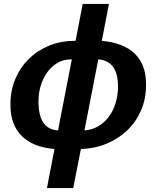

<svg xmlns="http://www.w3.org/2000/svg" viewBox="-20 -745 797 973"><path d="M218 208 256 10Q147 1 90 -56Q33 -113 33 -212V-218Q33 -286 57.5 -344.5Q82 -403 125.5 -446Q169 -489 228.5 -513.5Q288 -538 359 -538H363L399 -725H532L496 -538Q607 -528 663.5 -472.5Q720 -417 720 -320V-312Q720 -244 695 -186Q670 -128 626 -85.5Q582 -43 521.5 -17.5Q461 8 390 10L351 208ZM408 -84Q447 -87 478.5 -105.5Q510 -124 532 -154Q554 -184 566 -223Q578 -262 578 -306Q578 -437 478 -444ZM344 -444H337Q303 -444 273.5 -427.5Q244 -411 222 -382Q200 -353 187.5 -314Q175 -275 175 -231Q175 -162 198.5 -125Q222 -88 274 -84Z"/></svg>

Font: Libra Sans Modern
Style: Bold Italic
Weight: 700
Italic angle: -12°
Foundry: Stefan Peev, Context Ltd
Version: Version 1.000